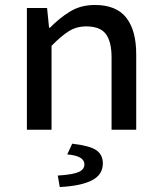

<svg xmlns="http://www.w3.org/2000/svg" viewBox="-20 -521 640 771"><path d="M88 0V-489H169L177 -410H181Q218 -448 261 -474.5Q304 -501 361 -501Q447 -501 487 -450Q527 -399 527 -303V0H428V-290Q428 -354 405 -384.5Q382 -415 326 -415Q287 -415 256 -395.5Q225 -376 187 -337V0ZM220 230 212 184Q274 180 296.5 169.5Q319 159 319 139Q319 105 250 99L270 56Q340 64 366.5 82Q393 100 393 135Q393 181 348.5 203.5Q304 226 220 230Z"/></svg>

Font: Source Code Pro Medium
Style: Regular
Weight: 500
Monospace: yes
Designer: Paul D. Hunt, Teo Tuominen
Foundry: Adobe Systems Incorporated
Version: Version 2.030;PS 1.000;hotconv 16.6.51;makeotf.lib2.5.65220